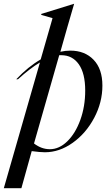

<svg xmlns="http://www.w3.org/2000/svg" viewBox="-79 -785 574 1005"><path d="M196 -690 137 -707V-712L308 -765H309L273 -641L237 -514Q263 -520 289 -520Q365 -520 411 -472Q457 -424 457 -337Q457 -249 414 -168Q371 -87 301.5 -37.5Q232 12 156 12Q131 12 87 6L33 200H-59L130 -458Q79 -428 15 -370H6Q68 -436 134 -474L182 -641ZM182 -4Q231 -4 273.5 -45.5Q316 -87 341.5 -157.5Q367 -228 367 -311Q367 -401 333.5 -448.5Q300 -496 242 -496H231L99 -34Q138 -4 182 -4Z"/></svg>

Font: Nyght Serif Italic
Style: Regular
Weight: 400
Italic angle: -16°
Designer: Maksym Kobuzan
Version: Version 0.410